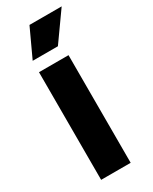

<svg xmlns="http://www.w3.org/2000/svg" viewBox="-189 -764 647 811"><g transform="rotate(-30 134.5 -359.0)"><path d="M47 0V-525H191V0ZM171 -580H48L112 -718H269Z"/></g></svg>

Font: Bricolage Grotesque 72pt
Style: Bold
Weight: 700
Designer: Mathieu Triay
Foundry: Atelier Triay
Version: Version 1.001;gftools[0.9.33.dev8+g029e19f]